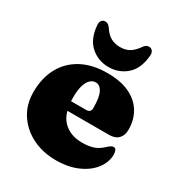

<svg xmlns="http://www.w3.org/2000/svg" viewBox="-172 -834 903 966"><g transform="rotate(30 279.0 -351.0)"><path d="M533.5 -302.5Q533.5 -268.5 515 -249.5Q496.5 -230.5 461.5 -230.5H165V-281.5H298.5Q325.5 -281.5 325.5 -307Q325.5 -371 310.8 -398.5Q296 -426 272.5 -426Q255 -426 241 -413Q227 -400 218.8 -373Q210.5 -346 210.5 -304.5Q210.5 -213 251.5 -170.8Q292.5 -128.5 363.5 -128.5Q397 -128.5 424.2 -136.5Q451.5 -144.5 477 -168Q491 -181 498.2 -185.2Q505.5 -189.5 512.5 -189.5Q522.5 -189.5 527 -179.8Q531.5 -170 531.5 -156Q531.5 -111 501.2 -72Q471 -33 417.5 -9.5Q364 14 292.5 14Q216.5 14 155.8 -16.2Q95 -46.5 59.5 -100.8Q24 -155 24 -227.5Q24 -308.5 56.5 -368.8Q89 -429 151 -462.5Q213 -496 300.5 -496Q378 -496 429.8 -471Q481.5 -446 507.5 -402.2Q533.5 -358.5 533.5 -302.5ZM287.5 -640.5Q320.5 -640.5 342.8 -654.5Q365 -668.5 384 -696Q397.5 -715.5 413.5 -715.5Q428 -715.5 435.5 -705Q443 -694.5 441 -677.5Q434.5 -601 391.2 -562.8Q348 -524.5 287.5 -524.5Q227.5 -524.5 184 -562.8Q140.5 -601 134 -677.5Q132 -694.5 139.2 -705Q146.5 -715.5 161 -715.5Q177.5 -715.5 191 -696Q210 -667 233 -653.8Q256 -640.5 287.5 -640.5Z"/></g></svg>

Font: Fraunces Black
Style: Regular
Weight: 900
Version: Version 1.000;[b76b70a41]